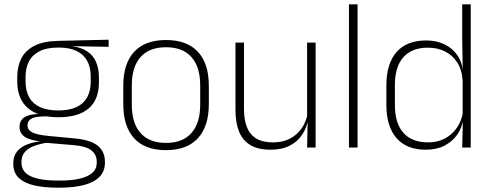

<svg xmlns="http://www.w3.org/2000/svg" viewBox="-20 -684 2278 890"><path d="M251 -140.5Q159 -140.5 109.5 -182.8Q60 -225 60 -306V-328Q60 -376.5 79 -413.5Q98 -450.5 139.5 -471.8Q181 -493 247.5 -494.5L483.5 -500V-467L310 -470V-470.5Q357.5 -464.5 385.8 -444.8Q414 -425 426.2 -394.5Q438.5 -364 438.5 -325V-302Q438.5 -222 390.8 -181.2Q343 -140.5 251 -140.5ZM248 153H257.5Q308.5 153 346.8 144.8Q385 136.5 406.8 118.2Q428.5 100 428.5 69V67Q428.5 32.5 403.2 12.8Q378 -7 318.5 -11.5L187.5 -22.5L206 -23.5Q168.5 -18.5 140 -8.2Q111.5 2 95.5 20.2Q79.5 38.5 79.5 66.5V68Q79.5 100.5 100.8 119Q122 137.5 160 145.2Q198 153 248 153ZM246.5 186Q185 186 139 175.5Q93 165 67.2 140.8Q41.5 116.5 41.5 75V73Q41.5 39.5 59.2 18Q77 -3.5 106.5 -14.8Q136 -26 171 -29.5L170 -28.5Q117.5 -33.5 94 -50.2Q70.5 -67 70.5 -95.5V-96Q70.5 -114 79.2 -127Q88 -140 107.5 -147.5Q127 -155 158 -155.5V-163L226 -144L187.5 -144.5Q142.5 -144 125 -133.8Q107.5 -123.5 107.5 -103.5V-103Q107.5 -81.5 130.2 -70Q153 -58.5 209 -53.5L325.5 -42.5Q400.5 -35.5 433.5 -8.2Q466.5 19 466.5 66.5V69Q466.5 111 440.2 136.8Q414 162.5 367 174.2Q320 186 257 186ZM250.5 -172Q300 -172 333.2 -187Q366.5 -202 383.5 -232Q400.5 -262 400.5 -305.5V-329.5Q400.5 -372 384 -402Q367.5 -432 334.8 -447.8Q302 -463.5 253.5 -463.5H249.5Q196 -463.5 162.5 -446.2Q129 -429 113.8 -398.5Q98.5 -368 98.5 -328.5V-307Q98.5 -262.5 115.5 -232.5Q132.5 -202.5 166.2 -187.2Q200 -172 250.5 -172Z M749.5 12Q652 12 601.8 -43Q551.5 -98 551.5 -201V-286.5Q551.5 -389.5 602 -444Q652.5 -498.5 749.5 -498.5Q846.5 -498.5 897.2 -444Q948 -389.5 948 -286.5V-201Q948 -98 897.2 -43Q846.5 12 749.5 12ZM749.5 -21.5Q826.5 -21.5 867.2 -67.2Q908 -113 908 -199.5V-288Q908 -374 867.5 -419.5Q827 -465 749.5 -465Q672 -465 631.5 -419.5Q591 -374 591 -288V-199.5Q591 -113 631.5 -67.2Q672 -21.5 749.5 -21.5Z M1111 -486.5V-178.5Q1111 -130.5 1124 -96Q1137 -61.5 1166.5 -42.8Q1196 -24 1245.5 -24Q1291.5 -24 1325.2 -42Q1359 -60 1379.8 -91.2Q1400.5 -122.5 1407 -162.5L1418 -130.5H1408Q1402.5 -93 1381.5 -60.8Q1360.5 -28.5 1323.8 -9.2Q1287 10 1234.5 10Q1175.5 10 1139.5 -12.2Q1103.5 -34.5 1087.5 -75.8Q1071.5 -117 1071.5 -175V-486.5ZM1443 -486.5V0H1403.5L1406 -123.5L1403.5 -125.5V-486.5Z M1597.5 0V-664H1637.5V0Z M1953.5 10Q1865 10 1818 -43.8Q1771 -97.5 1771 -199V-287.5Q1771 -389 1818.2 -442.8Q1865.5 -496.5 1955.5 -496.5Q2004 -496.5 2041.8 -477.8Q2079.5 -459 2101.8 -425.2Q2124 -391.5 2126.5 -345.5H2139.5L2124.5 -309.5Q2121.5 -360.5 2099.5 -394.5Q2077.5 -428.5 2042.2 -445.8Q2007 -463 1963.5 -463Q1889.5 -463 1850 -419Q1810.5 -375 1810.5 -290V-197.5Q1810.5 -112.5 1850 -68.2Q1889.5 -24 1964.5 -24Q2008 -24 2041.8 -41.8Q2075.5 -59.5 2097.5 -91.2Q2119.5 -123 2126 -164.5L2139 -132.5H2127.5Q2122 -93 2100 -60.8Q2078 -28.5 2041.2 -9.2Q2004.5 10 1953.5 10ZM2122.5 0 2125.5 -126.5 2124.5 -140V-347L2125 -359L2122.5 -497.5V-664H2162V0Z"/></svg>

Font: Anek Odia Medium ExtraLight
Style: Regular
Weight: 250
Version: Version 1.003